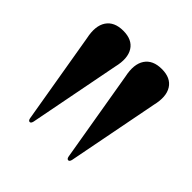

<svg xmlns="http://www.w3.org/2000/svg" viewBox="-109 -876 516 516"><g transform="rotate(45 149.0 -618.0)"><path d="M218.5 -443Q213.5 -443 212 -451L168 -711Q159.5 -750.5 174.2 -772.5Q189 -794.5 223 -794.5Q257 -794.5 271 -772.2Q285 -750 275.5 -711L225 -451Q223 -443 218.5 -443ZM72.5 -442.5Q67.5 -442.5 66 -450.5L22 -710.5Q13.5 -750 28.2 -772Q43 -794 77 -794Q111 -794 125 -771.8Q139 -749.5 129.5 -710.5L79 -450.5Q77 -442.5 72.5 -442.5Z"/></g></svg>

Font: Fraunces 144pt S000 SemiBold
Style: Regular
Weight: 600
Version: Version 1.000; ttfautohint (v1.8.3)